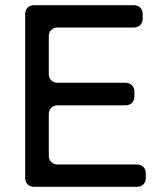

<svg xmlns="http://www.w3.org/2000/svg" viewBox="-20 -720 623 740"><path d="M77 -34V-666Q77 -681 86.5 -690.5Q96 -700 111 -700H496Q511 -700 520.5 -690.5Q530 -681 530 -666V-648Q530 -633 520.5 -623.5Q511 -614 496 -614H202Q187 -614 177.5 -604.5Q168 -595 168 -580V-435Q168 -420 177.5 -410.5Q187 -401 202 -401H464Q479 -401 488.5 -391.5Q498 -382 498 -367V-348Q498 -333 488.5 -323.5Q479 -314 464 -314H202Q187 -314 177.5 -304.5Q168 -295 168 -280V-120Q168 -105 177.5 -95.5Q187 -86 202 -86H508Q523 -86 532.5 -76.5Q542 -67 542 -52V-34Q542 -19 532.5 -9.5Q523 0 508 0H111Q96 0 86.5 -9.5Q77 -19 77 -34Z"/></svg>

Font: Higure Gothic Medium
Style: Regular
Weight: 500
Designer: Yoshimichi Ohira
Foundry: Positype
Version: Version 1.000